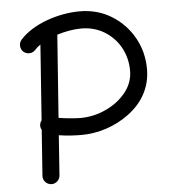

<svg xmlns="http://www.w3.org/2000/svg" viewBox="-52 -742 744 827"><g transform="rotate(-5 319.5 -328.5)"><path d="M65.9 -542.5C81.1 -529.3 104.5 -530.3 117.7 -545.4C124 -552.7 131.8 -559.6 142.1 -566.4L118.7 -240.7C116.2 -238.3 114.7 -234.9 113.3 -231.4C108.9 -220.7 109.9 -210 115.7 -199.7L101.6 -2.4C100.1 17.6 115.7 35.2 135.7 36.6C155.8 38.1 173.3 22.5 174.8 2.4L187 -170.4C222.7 -164.6 260.7 -163.1 285.6 -163.1C356.4 -163.1 431.2 -187 491.2 -231.9C551.3 -276.4 590.3 -340.3 590.3 -420.9C590.3 -471.2 578.6 -516.6 555.2 -558.1C531.7 -599.6 500 -632.3 459.5 -657.2C418.9 -682.1 373.5 -694.3 322.8 -694.3C230 -694.3 119.1 -657.7 63 -594.2C49.8 -579.1 51.8 -555.7 65.9 -542.5ZM322.8 -620.1C359.4 -620.1 392.6 -611.3 421.9 -593.8C480.5 -558.6 517.1 -495.6 517.1 -420.9C517.1 -386.2 505.9 -355.5 483.9 -327.6C461.4 -299.8 432.6 -277.3 397.5 -261.2C362.3 -244.6 325.2 -236.3 285.6 -236.3C275.4 -236.3 260.7 -237.3 242.7 -238.8C224.6 -240.2 207.5 -242.7 192.4 -245.1L218.3 -602.5C252 -612.8 289.1 -620.1 322.8 -620.1Z"/></g></svg>

Font: Mikhak
Style: Regular
Weight: 400
Designer: Amin Abedi
Version: Version 3.2